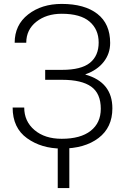

<svg xmlns="http://www.w3.org/2000/svg" viewBox="-20 -741 635 971"><path d="M537.1 -523.9Q537.1 -469.7 504.4 -428Q471.7 -386.2 412.1 -365.2V-363.8Q480 -344.7 514.2 -302Q548.3 -259.3 548.3 -192.9Q548.3 -96.2 478.3 -43Q408.2 10.3 292 10.3Q189.5 10.3 116.7 -42Q43.9 -94.2 43.9 -197.3H102.5Q102.5 -127.4 154.5 -83.3Q206.5 -39.1 292 -39.1Q387.2 -39.1 438.5 -79.3Q489.7 -119.6 489.7 -190.9Q489.7 -268.1 441.4 -302.7Q393.1 -337.4 293.9 -337.4H208.5V-387.7H293.9Q390.6 -387.7 434.8 -423.3Q479 -459 479 -525.9Q479 -592.3 432.9 -631.8Q386.7 -671.4 292 -671.4Q214.8 -671.4 163.8 -631.1Q112.8 -590.8 112.8 -524.9H54.2Q54.2 -614.7 122.3 -668Q190.4 -721.2 292 -721.2Q407.7 -721.2 472.4 -670.9Q537.1 -620.6 537.1 -523.9ZM330.6 210H272V-23.9H330.6Z"/></svg>

Font: Roboto Web
Style: Light
Weight: 300
Designer: Google
Version: Version 1.200310; 2013